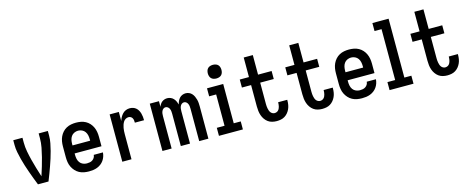

<svg xmlns="http://www.w3.org/2000/svg" viewBox="-39 -1388 4953 2038"><g transform="rotate(-15 2437.5 -368.5)"><path d="M192 0Q177 -38 162.5 -76Q148 -114 134.5 -152.5Q121 -191 108.5 -229.5Q96 -268 86 -307.5Q76 -347 68 -387Q60 -427 60 -468V-520H161V-468Q161 -417 170.5 -367Q180 -317 192.5 -268Q205 -219 219.5 -170.5Q234 -122 250 -73Q266 -122 280.5 -170.5Q295 -219 307.5 -268Q320 -317 329.5 -367Q339 -417 339 -468V-520H440V-468Q440 -427 432 -387Q424 -347 414 -307.5Q404 -268 391.5 -229.5Q379 -191 365.5 -152.5Q352 -114 337.5 -76Q323 -38 308 0Z M752 8Q725 8 697.5 3Q670 -2 646 -15Q622 -28 603.5 -48.5Q585 -69 573 -93.5Q561 -118 556.5 -145.5Q552 -173 552 -200V-320Q552 -347 556.5 -374Q561 -401 572.5 -426Q584 -451 602.5 -471.5Q621 -492 645 -505Q669 -518 696 -523Q723 -528 750 -528Q777 -528 804 -523Q831 -518 855 -505Q879 -492 897.5 -471.5Q916 -451 927.5 -426Q939 -401 943.5 -374Q948 -347 948 -320V-216H653V-200Q653 -178 657.5 -156Q662 -134 675 -116Q688 -98 709 -89Q730 -80 752 -80Q768 -80 784 -83Q800 -86 813.5 -95Q827 -104 835.5 -118Q844 -132 845 -149H946Q944 -125 936.5 -103Q929 -81 915.5 -62Q902 -43 883.5 -29Q865 -15 843 -6.5Q821 2 798 5Q775 8 752 8ZM847 -304V-320Q847 -342 842.5 -363.5Q838 -385 825.5 -403Q813 -421 792.5 -430.5Q772 -440 750 -440Q728 -440 707.5 -430.5Q687 -421 674.5 -403Q662 -385 657.5 -363.5Q653 -342 653 -320V-304Z M1119 0V-520H1220V-420Q1226 -440 1236.5 -459.5Q1247 -479 1262 -495Q1277 -511 1297.5 -519.5Q1318 -528 1340 -528Q1359 -528 1377 -522.5Q1395 -517 1409.5 -504.5Q1424 -492 1433 -475.5Q1442 -459 1447 -441Q1452 -423 1454 -404Q1456 -385 1456 -366H1355Q1355 -379 1353.5 -391.5Q1352 -404 1346 -415.5Q1340 -427 1328.5 -433.5Q1317 -440 1305 -440Q1287 -440 1272 -431Q1257 -422 1248 -407.5Q1239 -393 1233.5 -376.5Q1228 -360 1225 -343.5Q1222 -327 1221 -310Q1220 -293 1220 -276V0Z M1560 0V-520H1661V-458Q1666 -472 1674.5 -485.5Q1683 -499 1695 -508.5Q1707 -518 1722 -523Q1737 -528 1753 -528Q1753 -528 1753 -528Q1753 -528 1753 -528Q1772 -528 1790 -520.5Q1808 -513 1821 -499Q1834 -485 1842 -467.5Q1850 -450 1854 -432Q1859 -450 1867 -467.5Q1875 -485 1887.5 -499Q1900 -513 1918 -520.5Q1936 -528 1955 -528Q1955 -528 1955 -528Q1955 -528 1955 -528Q1974 -528 1992 -520.5Q2010 -513 2023 -498.5Q2036 -484 2044 -466.5Q2052 -449 2057 -430.5Q2062 -412 2063.5 -392.5Q2065 -373 2065 -354V0H1964V-354Q1964 -368 1962.5 -382Q1961 -396 1955.5 -409Q1950 -422 1939 -431Q1928 -440 1914 -440Q1900 -440 1888.5 -431Q1877 -422 1871.5 -409Q1866 -396 1864.5 -382Q1863 -368 1863 -354V0H1762V-354Q1762 -368 1760.5 -382Q1759 -396 1753.5 -409Q1748 -422 1736.5 -431Q1725 -440 1711 -440Q1697 -440 1686 -431Q1675 -422 1669.5 -409Q1664 -396 1662.5 -382Q1661 -368 1661 -354V0Z M2181 0V-88H2266V-432H2189V-520H2367V-88H2444V0ZM2313 -595Q2298 -595 2283 -599.5Q2268 -604 2257.5 -614.5Q2247 -625 2242.5 -640Q2238 -655 2238 -670Q2238 -685 2242.5 -700Q2247 -715 2257.5 -725.5Q2268 -736 2283 -740.5Q2298 -745 2313 -745Q2328 -745 2343 -740.5Q2358 -736 2368.5 -725.5Q2379 -715 2383.5 -700Q2388 -685 2388 -670Q2388 -655 2383.5 -640Q2379 -625 2368.5 -614.5Q2358 -604 2343 -599.5Q2328 -595 2313 -595Z M2815 8Q2790 8 2765.5 2Q2741 -4 2721 -18.5Q2701 -33 2686.5 -54Q2672 -75 2664 -98.5Q2656 -122 2653 -147Q2650 -172 2650 -197V-432H2549V-520H2650V-735H2750V-520H2899V-432H2750V-197Q2750 -185 2751 -172.5Q2752 -160 2754.5 -147.5Q2757 -135 2761 -123.5Q2765 -112 2772.5 -102Q2780 -92 2791.5 -86Q2803 -80 2815 -80Q2826 -80 2836.5 -84Q2847 -88 2854.5 -95.5Q2862 -103 2867 -113Q2872 -123 2874.5 -133.5Q2877 -144 2878.5 -155Q2880 -166 2880 -177Q2880 -178 2880 -179.5Q2880 -181 2880 -182H2980Q2980 -179 2980 -176.5Q2980 -174 2980 -172Q2980 -149 2976 -126Q2972 -103 2962.5 -82Q2953 -61 2938 -43Q2923 -25 2903.5 -13Q2884 -1 2861 3.5Q2838 8 2815 8Z M3315 8Q3290 8 3265.5 2Q3241 -4 3221 -18.5Q3201 -33 3186.5 -54Q3172 -75 3164 -98.5Q3156 -122 3153 -147Q3150 -172 3150 -197V-432H3049V-520H3150V-735H3250V-520H3399V-432H3250V-197Q3250 -185 3251 -172.5Q3252 -160 3254.5 -147.5Q3257 -135 3261 -123.5Q3265 -112 3272.5 -102Q3280 -92 3291.5 -86Q3303 -80 3315 -80Q3326 -80 3336.5 -84Q3347 -88 3354.5 -95.5Q3362 -103 3367 -113Q3372 -123 3374.5 -133.5Q3377 -144 3378.5 -155Q3380 -166 3380 -177Q3380 -178 3380 -179.5Q3380 -181 3380 -182H3480Q3480 -179 3480 -176.5Q3480 -174 3480 -172Q3480 -149 3476 -126Q3472 -103 3462.5 -82Q3453 -61 3438 -43Q3423 -25 3403.5 -13Q3384 -1 3361 3.5Q3338 8 3315 8Z M3752 8Q3725 8 3697.5 3Q3670 -2 3646 -15Q3622 -28 3603.5 -48.5Q3585 -69 3573 -93.5Q3561 -118 3556.5 -145.5Q3552 -173 3552 -200V-320Q3552 -347 3556.5 -374Q3561 -401 3572.5 -426Q3584 -451 3602.5 -471.5Q3621 -492 3645 -505Q3669 -518 3696 -523Q3723 -528 3750 -528Q3777 -528 3804 -523Q3831 -518 3855 -505Q3879 -492 3897.5 -471.5Q3916 -451 3927.5 -426Q3939 -401 3943.5 -374Q3948 -347 3948 -320V-216H3653V-200Q3653 -178 3657.5 -156Q3662 -134 3675 -116Q3688 -98 3709 -89Q3730 -80 3752 -80Q3768 -80 3784 -83Q3800 -86 3813.5 -95Q3827 -104 3835.5 -118Q3844 -132 3845 -149H3946Q3944 -125 3936.5 -103Q3929 -81 3915.5 -62Q3902 -43 3883.5 -29Q3865 -15 3843 -6.5Q3821 2 3798 5Q3775 8 3752 8ZM3847 -304V-320Q3847 -342 3842.5 -363.5Q3838 -385 3825.5 -403Q3813 -421 3792.5 -430.5Q3772 -440 3750 -440Q3728 -440 3707.5 -430.5Q3687 -421 3674.5 -403Q3662 -385 3657.5 -363.5Q3653 -342 3653 -320V-304Z M4056 0V-88H4141V-647H4064V-735H4242V-88H4319V0Z M4690 8Q4665 8 4640.5 2Q4616 -4 4596 -18.5Q4576 -33 4561.5 -54Q4547 -75 4539 -98.5Q4531 -122 4528 -147Q4525 -172 4525 -197V-432H4424V-520H4525V-735H4625V-520H4774V-432H4625V-197Q4625 -185 4626 -172.5Q4627 -160 4629.5 -147.5Q4632 -135 4636 -123.5Q4640 -112 4647.5 -102Q4655 -92 4666.5 -86Q4678 -80 4690 -80Q4701 -80 4711.5 -84Q4722 -88 4729.5 -95.5Q4737 -103 4742 -113Q4747 -123 4749.5 -133.5Q4752 -144 4753.5 -155Q4755 -166 4755 -177Q4755 -178 4755 -179.5Q4755 -181 4755 -182H4855Q4855 -179 4855 -176.5Q4855 -174 4855 -172Q4855 -149 4851 -126Q4847 -103 4837.5 -82Q4828 -61 4813 -43Q4798 -25 4778.5 -13Q4759 -1 4736 3.5Q4713 8 4690 8Z"/></g></svg>

Font: Zed Sans Semibold
Style: Regular
Weight: 600
Designer: Belleve Invis
Foundry: Belleve Invis
Version: Version 1.0.0; ttfautohint (v1.8.4)